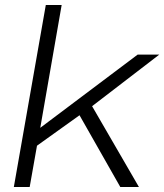

<svg xmlns="http://www.w3.org/2000/svg" viewBox="-20 -743 653 763"><path d="M35 0 162 -723H225L140 -235L527 -526H613L346 -321L532 0H458L296 -285L127 -164L98 0Z"/></svg>

Font: Archivo Expanded ExtraLight
Style: Italic
Weight: 250
Width: 7
Italic angle: -10°
Designer: Hector Gatti
Foundry: Omnibus-Type
Version: Version 2.001